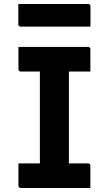

<svg xmlns="http://www.w3.org/2000/svg" viewBox="-20 -933 540 953"><path d="M322 -75.5H174.2L178 -116.4Q178 -133 178 -154Q178 -175 178 -191.7Q178 -245.6 178 -299.6Q178 -353.5 178 -407.5Q178 -461.5 178 -515.8Q178 -570.2 178 -624.5H326.3L322 -583.6Q322 -567.6 322 -547.6Q322 -527.6 322 -510.6Q322 -456 322 -401.8Q322 -347.5 322 -292.9Q322 -238.2 322 -184Q322 -129.7 322 -75.5ZM428.5 0H82.5Q80.3 0 78.3 -1Q76.3 -2 74.8 -3.5Q73.3 -5 72.4 -7Q71.5 -9 71.5 -11Q71.5 -30.8 71.5 -48.7Q71.5 -66.6 71.5 -84.5Q71.5 -102.5 71.5 -122.1H417.1Q420.3 -122.1 422.9 -120.6Q425.5 -119.1 427 -116.6Q428.5 -114.1 428.5 -111.1Q428.5 -91.5 428.5 -73.5Q428.5 -55.6 428.5 -37.7Q428.5 -19.8 428.5 0ZM71.5 -700H417.3Q422.5 -700 425.5 -697Q428.5 -694 428.5 -689Q428.5 -674.6 428.5 -660.7Q428.5 -646.8 428.5 -633.4Q428.5 -620 428.5 -606.5Q428.5 -592.9 428.5 -577.9H82.5Q78.3 -577.9 74.9 -581.4Q71.5 -584.9 71.5 -588.9Q71.5 -603.9 71.5 -617.5Q71.5 -631 71.5 -644.4Q71.5 -657.8 71.5 -671.7Q71.5 -685.6 71.5 -700ZM70.9 -913.2H418Q423.1 -913.2 426.1 -910.2Q429.1 -907.2 429.1 -902.2Q429.1 -876.2 429.1 -851.6Q429.1 -826.9 429.1 -800.9H82Q78.9 -800.9 76.4 -802.4Q73.9 -803.9 72.4 -806.4Q70.9 -808.9 70.9 -811.9Q70.9 -837.9 70.9 -862.6Q70.9 -887.2 70.9 -913.2Z"/></svg>

Font: Recursive Sans Linear Light
Style: Regular
Weight: 300
Version: Version 1.085